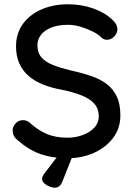

<svg xmlns="http://www.w3.org/2000/svg" viewBox="-20 -730 625 898"><path d="M296 10Q224 10 168 -10Q112 -30 61 -76Q50 -84 44.5 -95.5Q39 -107 39 -119Q39 -138 53 -153Q67 -168 88 -168Q104 -168 118 -157Q156 -122 197.5 -104Q239 -86 295 -86Q335 -86 368.5 -99Q402 -112 422 -134Q442 -156 442 -185Q442 -221 421.5 -244.5Q401 -268 362.5 -283.5Q324 -299 270 -310Q220 -319 180.5 -335Q141 -351 113 -375.5Q85 -400 70 -434Q55 -468 55 -513Q55 -574 87 -618Q119 -662 174 -686Q229 -710 298 -710Q361 -710 416 -690.5Q471 -671 505 -638Q529 -617 529 -593Q529 -575 514.5 -559.5Q500 -544 481 -544Q467 -544 457 -552Q441 -569 414 -582.5Q387 -596 356.5 -605Q326 -614 298 -614Q253 -614 221 -601.5Q189 -589 172 -567.5Q155 -546 155 -517Q155 -483 174.5 -461Q194 -439 229 -425.5Q264 -412 309 -401Q364 -389 407.5 -374Q451 -359 481 -335.5Q511 -312 527 -277Q543 -242 543 -190Q543 -130 509 -85Q475 -40 419.5 -15Q364 10 296 10ZM235 148Q226 148 212.5 143Q199 138 188 128.5Q177 119 177 107Q177 94 188 81L269 -25H329L271 121Q260 148 235 148Z"/></svg>

Font: Quicksand Light SemiBold
Style: Regular
Weight: 600
Version: Version 3.006